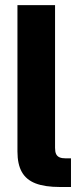

<svg xmlns="http://www.w3.org/2000/svg" viewBox="-20 -748 317 768"><path d="M220.3 0Q159.7 0 122.3 -14.4Q85 -28.8 67.4 -59.9Q49.8 -91 49.8 -142V-727.5H200.2V-156.6Q200.2 -140.9 204.4 -131.9Q208.7 -122.9 217.9 -118.8Q227.1 -114.6 243 -114.6H263.9V0Z"/></svg>

Font: Intratopia Thin
Style: Regular
Weight: 100
Designer: Rasmus Andersson
Foundry: rsms
Version: Version 3.000;Glyphs 3.2.3 (3260)